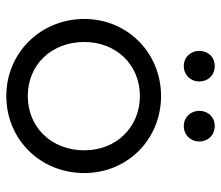

<svg xmlns="http://www.w3.org/2000/svg" viewBox="-66 -624 700 608"><g transform="rotate(90 284.0 -320.0)"><path d="M284 10C421 10 528 -97 528 -237C528 -374 421 -480 284 -480C147 -480 40 -373 40 -237C40 -99 147 10 284 10ZM113 -237C113 -338 185 -413 284 -413C383 -413 456 -338 456 -237C456 -133 383 -58 284 -58C185 -58 113 -133 113 -237ZM141 -601C141 -574 161 -552 189 -552C218 -552 238 -574 238 -601C238 -629 218 -650 189 -650C161 -650 141 -629 141 -601ZM331 -601C331 -574 351 -552 379 -552C408 -552 428 -574 428 -601C428 -629 408 -650 379 -650C351 -650 331 -629 331 -601Z"/></g></svg>

Font: MV Cash Light
Style: Regular
Weight: 300
Designer: Rodrigo Fuenzalida
Foundry: fragTYPE
Version: Version 1.100;Glyphs 3.1.2 (3151)